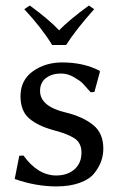

<svg xmlns="http://www.w3.org/2000/svg" viewBox="-20 -665 436 695"><path d="M49.8 -101.1 64.9 -102.1Q116.7 -30.3 183.1 -29.8Q224.1 -29.8 249.5 -52Q274.9 -74.2 274.9 -112.8Q274.9 -147 250.5 -163.6Q226.1 -180.2 173.8 -193.8Q117.7 -209 85.9 -236.1Q54.2 -263.2 54.2 -316.9Q54.2 -375 99.1 -407Q144 -439 205.1 -439Q282.2 -439 339.8 -409.2L341.8 -405.8L321.8 -332L308.1 -331.1Q289.1 -353 280 -362.5Q271 -372.1 248 -385.5Q225.1 -398.9 201.2 -398.9Q168 -398.9 146.5 -382.6Q125 -366.2 125 -335.9Q125 -279.8 217.8 -257.8Q279.8 -242.7 316.9 -212.9Q354 -183.1 354 -127Q354 -104 346.4 -82Q338.9 -60.1 321.5 -38.1Q304.2 -16.1 268.6 -3.2Q232.9 9.8 184.1 9.8Q109.9 9.8 33.2 -17.1ZM168.9 -502Q130.9 -564 67.9 -631.8L87.9 -645Q158.7 -593.3 193.8 -555.2Q231.9 -594.2 301.8 -645L320.8 -631.8Q253.9 -556.6 219.2 -502Z"/></svg>

Font: Biolilbert
Style: Regular
Weight: 400
Designer: Philipp H. Poll
Foundry: Philipp H. Poll
Version: Version 1.1.0